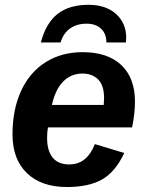

<svg xmlns="http://www.w3.org/2000/svg" viewBox="-20 -750 596 780"><path d="M174.8 -232.4Q171.4 -215.3 171.4 -189Q171.4 -137.2 194.1 -109.6Q216.8 -82 261.2 -82Q297.4 -82 323.2 -102.5Q349.1 -123 365.2 -164.6L484.9 -128.4Q448.2 -50.8 394 -20.5Q339.8 9.8 252 9.8Q147.9 9.8 89.4 -46.6Q30.8 -103 30.8 -204.1Q30.8 -305.2 65.9 -381.3Q101.1 -457 165.8 -497.6Q230.5 -538.1 315.4 -538.1Q417.5 -538.1 472.9 -485.6Q528.3 -433.1 528.3 -337.4Q528.3 -289.1 516.6 -232.4ZM190.9 -323.7H401.4L402.8 -351.1Q402.8 -403.3 378.7 -427.2Q354.5 -451.2 315.4 -451.2Q268.6 -451.2 236.6 -418.7Q204.6 -386.2 190.9 -323.7ZM339.8 -730.5Q409.7 -730.5 451.2 -693.4Q492.7 -656.2 492.7 -596.2L491.7 -577.6H412.1Q412.1 -613.3 390.4 -633.5Q368.7 -653.8 332 -653.8Q292 -653.8 264.6 -634.3Q237.3 -614.7 226.1 -577.6H146Q166.5 -656.2 213.9 -693.4Q261.2 -730.5 339.8 -730.5Z"/></svg>

Font: Arimo
Style: Italic
Weight: 400
Italic angle: -12°
Designer: Steve Matteson
Foundry: Monotype Imaging Inc.
Version: Version 1.33